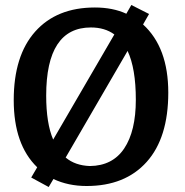

<svg xmlns="http://www.w3.org/2000/svg" viewBox="-20 -730 740 769"><path d="M553 -632Q654 -540 654 -359Q654 -178 567.5 -81.5Q481 15 327 15Q253 15 194 -13L175 19L105 -19L129 -60Q35 -151 35 -329Q35 -507 121 -603.5Q207 -700 360 -700Q432 -700 486 -675L506 -710L577 -674ZM344 -620Q165 -620 165 -347Q165 -236 193 -171L438 -592Q400 -620 344 -620ZM491 -526 243 -99Q281 -67 340 -65Q431 -66 477.5 -135.5Q524 -205 524 -330.5Q524 -456 491 -526Z"/></svg>

Font: Karma
Style: Bold
Weight: 700
Designer: Joana Correia
Foundry: Indian Type Foundry
Version: Version 1.202;PS 1.0;hotconv 1.0.78;makeotf.lib2.5.61930; tt